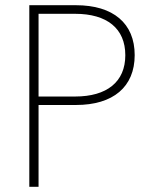

<svg xmlns="http://www.w3.org/2000/svg" viewBox="-20 -717 584 737"><path d="M92.5 0H128V-314H271.5C414.5 -314 497 -383.5 497 -505.5C497 -627.5 414.5 -697 271.5 -697H92.5ZM128 -346.5V-664H268.5C391 -664 461 -607.5 461 -505C461 -402.5 390 -346.5 268.5 -346.5Z"/></svg>

Font: HK Grotesk ExtraLight
Style: Regular
Weight: 200
Designer: Alfredo Marco Pradil
Foundry: Hanken Design Co.
Version: Version 3.001;FEAKit 1.0